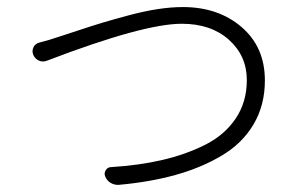

<svg xmlns="http://www.w3.org/2000/svg" viewBox="-20 -513 833 539"><path d="M112.3 -342.8Q100.6 -337.9 89.4 -342.8Q78.1 -347.7 73.2 -359.4Q71.3 -364.3 71.3 -369.1Q71.3 -375 74.2 -380.9Q79.1 -390.6 90.8 -393.6Q115.2 -399.4 146.5 -410.2Q153.3 -412.1 197.3 -426.8Q241.2 -441.4 269 -449.7Q296.9 -458 340.3 -469.7Q383.8 -481.4 421.9 -487.3Q460 -493.2 493.2 -493.2Q592.8 -493.2 658.2 -437Q723.6 -380.9 723.6 -287.1Q723.6 -217.8 691.9 -164.1Q660.2 -110.4 602.5 -76.2Q544.9 -42 473.1 -22Q401.4 -2 313.5 5.9Q311.5 5.9 309.6 5.9Q299.8 5.9 290 0Q280.3 -5.9 275.4 -17.6Q271.5 -26.4 276.9 -35.2Q282.2 -43.9 292 -43.9Q371.1 -48.8 436 -64Q501 -79.1 555.7 -106.4Q610.4 -133.8 641.6 -180.2Q672.9 -226.6 672.9 -288.1Q672.9 -356.4 622.6 -401.4Q572.3 -446.3 490.2 -446.3Q382.8 -446.3 112.3 -342.8Z"/></svg>

Font: Gen Jyuu Gothic P Light
Style: Regular
Weight: 200
Designer: [Source Han Sans]
Ryoko NISHIZUKA  (kana & ideographs); Paul D. Hunt (Latin, Greek & Cyrillic); Wenlong ZHANG  (bopomofo
Version: Version 1.002.20150607